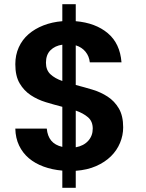

<svg xmlns="http://www.w3.org/2000/svg" viewBox="-20 -808 694 915"><path d="M277 5Q229 1 188 -14Q147 -29 117.5 -54Q88 -79 71 -114.5Q54 -150 53 -195H203Q206 -160 224 -138Q242 -116 277 -108V-299Q238 -309 198.5 -321Q159 -333 126.5 -354.5Q94 -376 73.5 -411Q53 -446 53 -502Q53 -546 69.5 -582.5Q86 -619 116 -645Q146 -671 187 -687Q228 -703 277 -707V-788H341V-707Q435 -699 493.5 -650Q552 -601 559 -511H408Q405 -540 387.5 -561.5Q370 -583 341 -592V-403Q380 -393 420 -381Q460 -369 493 -347.5Q526 -326 546.5 -291Q567 -256 567 -201Q567 -163 552 -127Q537 -91 508.5 -63Q480 -35 438 -16.5Q396 2 341 6V87H277ZM422 -195Q422 -230 399 -249.5Q376 -269 341 -281V-106Q379 -113 400.5 -137Q422 -161 422 -195ZM199 -509Q199 -474 220.5 -454Q242 -434 277 -422V-595Q242 -590 220.5 -568.5Q199 -547 199 -509Z"/></svg>

Font: Poppins SemiBold
Style: Regular
Weight: 600
Designer: Ninad Kale (Devanagari), Jonny Pinhorn (Latin)
Foundry: Indian Type Foundry
Version: Version 3.002 2017